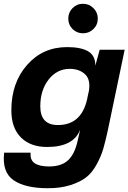

<svg xmlns="http://www.w3.org/2000/svg" viewBox="-28 -791 679 1015"><path d="M542 -102Q529 -42 517.5 -3Q506 36 482.5 79Q459 122 427.5 146.5Q396 171 344.5 187.5Q293 204 225 204Q105 204 43.5 161.5Q-18 119 -6 16H134Q130 55 155.5 72Q181 89 231 89Q297 89 332 56Q367 23 382 -45L396 -106Q361 -14 221 -14Q133 -14 82.5 -64.5Q32 -115 32 -208Q32 -353 115 -447.5Q198 -542 327 -542Q399 -542 437.5 -520Q476 -498 476 -444L499 -528H631ZM185 -229Q185 -130 278 -130Q401 -130 432 -264L440 -302L441 -305Q453 -368 422.5 -397.5Q392 -427 341 -427Q273 -427 229 -370.5Q185 -314 185 -229ZM333 -693Q333 -725 355.5 -748Q378 -771 411 -771Q443 -771 466 -748Q489 -725 489 -693Q489 -660 466 -637.5Q443 -615 411 -615Q378 -615 355.5 -637.5Q333 -660 333 -693Z"/></svg>

Font: Nacelle Bold
Style: Italic
Weight: 700
Italic angle: -12°
Designer: Sora Sagano
Foundry: Sora Sagano
Version: Version 1.000;FEAKit 1.0